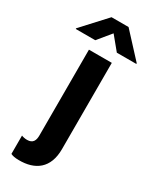

<svg xmlns="http://www.w3.org/2000/svg" viewBox="-308 -833 889 1100"><g transform="rotate(30 136.5 -283.5)"><path d="M64.6 -610.4 136 -697.1 207.4 -610.4H336.3V-615.1L192.1 -771.3H79.5L-64.3 -615.1V-610.4ZM27 203.5C136.7 205.3 211.6 151.6 211.6 25.2V-545.5H60.4V22C60.4 53.3 51.1 79.5 11.4 79.5C-2.8 79.5 -17.8 76 -25.6 72.4V193.9C-11.4 200.3 2.1 203.1 27 203.5Z"/></g></svg>

Font: TID UI
Style: Bold
Weight: 700
Designer: The TID Project Authors
Foundry: Bakken & Bæck
Version: Version 1.001;hotconv 1.0.109;makeotfexe 2.5.65596